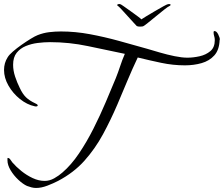

<svg xmlns="http://www.w3.org/2000/svg" viewBox="-59 -860 1110 952"><path d="M120 72Q108 72 97 69Q86 66 75 62Q55 53 32 31.5Q9 10 -6.5 -16Q-22 -42 -22 -65Q-22 -66 -22 -71.5Q-22 -77 -21 -77Q-13 -77 -7.5 -68.5Q-2 -60 2 -55Q21 -33 47 -12Q73 9 103 23Q133 37 162 37Q187 37 210 24Q233 11 251 -5Q294 -42 332.5 -99Q371 -156 404.5 -222.5Q438 -289 465.5 -354Q493 -419 515 -472Q527 -502 537 -532.5Q547 -563 560 -593Q469 -612 376.5 -631.5Q284 -651 189 -651Q160 -651 128 -647Q96 -643 68.5 -631.5Q41 -620 23.5 -598Q6 -576 6 -539Q6 -510 16 -480Q26 -450 39 -424Q53 -394 70 -377.5Q87 -361 117 -347Q119 -346 123.5 -343.5Q128 -341 128 -337Q128 -334 124.5 -333Q121 -332 119 -332Q118 -332 116.5 -332.5Q115 -333 113 -333Q75 -341 40 -369Q5 -397 -17 -435.5Q-39 -474 -39 -513Q-39 -548 -21 -576Q-14 -588 5 -604.5Q24 -621 47.5 -637.5Q71 -654 93 -667.5Q115 -681 128 -686Q156 -697 185 -700.5Q214 -704 243 -704Q314 -704 386.5 -690.5Q459 -677 531.5 -657Q604 -637 671 -618Q698 -610 734 -599.5Q770 -589 806.5 -581.5Q843 -574 870 -574Q899 -574 930.5 -581Q962 -588 984 -606.5Q1006 -625 1006 -661Q1006 -672 1003 -681Q1000 -690 1000 -700Q1000 -706 1004 -706Q1015 -706 1023 -689.5Q1031 -673 1031 -665L1030 -661Q1028 -612 1003.5 -585Q979 -558 940.5 -547Q902 -536 858 -536Q799 -536 740 -548.5Q681 -561 624 -575Q597 -518 572.5 -459.5Q548 -401 523 -342Q490 -265 451.5 -194Q413 -123 360 -63.5Q307 -4 229 37Q206 49 176 60.5Q146 72 120 72ZM635 -728Q624 -728 619 -731Q618 -732 604.5 -746.5Q591 -761 574 -780Q557 -799 542.5 -814.5Q528 -830 525 -831Q522 -833 522 -835Q522 -838 528 -839.5Q534 -841 538 -839Q540 -839 555 -828.5Q570 -818 589.5 -804Q609 -790 624.5 -778.5Q640 -767 642 -764Q647 -768 666.5 -779.5Q686 -791 709.5 -805Q733 -819 751.5 -829Q770 -839 773 -839Q775 -840 779 -840Q784 -840 786.5 -837.5Q789 -835 783 -831Q775 -828 755.5 -812.5Q736 -797 713.5 -778.5Q691 -760 673.5 -746Q656 -732 653 -731Q649 -728 635 -728Z"/></svg>

Font: Beau Rivage
Style: Regular
Weight: 400
Designer: Robert E. Leuschke
Foundry: Robert E. Leuschke
Version: Version 1.010; ttfautohint (v1.8.3)